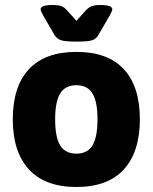

<svg xmlns="http://www.w3.org/2000/svg" viewBox="-20 -738 609 766"><path d="M285 8Q160 8 95.5 -62Q31 -132 31 -262Q31 -393 95.5 -462Q160 -531 285 -531Q410 -531 474 -462Q538 -393 538 -262Q538 -132 474 -62Q410 8 285 8ZM285 -125Q329 -125 349 -158Q369 -191 369 -262Q369 -332 349 -365Q329 -398 285 -398Q240 -398 220 -365Q200 -332 200 -262Q200 -191 220 -158Q240 -125 285 -125ZM380 -718Q428 -718 428 -701Q428 -694 417 -675L374 -601Q365 -584 349.5 -578Q334 -572 285 -572Q236 -572 220.5 -578.5Q205 -585 196 -601L153 -675Q142 -694 142 -701Q142 -718 190 -718Q214 -718 226 -713Q238 -708 247 -697L285 -655L323 -697Q332 -707 344 -712.5Q356 -718 380 -718Z"/></svg>

Font: Asap ExtraBold
Style: Regular
Weight: 800
Designer: Pablo Cosgaya
Foundry: Omnibus-Type
Version: Version 3.001; ttfautohint (v1.8.4.7-5d5b)